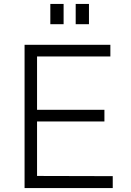

<svg xmlns="http://www.w3.org/2000/svg" viewBox="-20 -949 659 969"><path d="M301 -929H234V-827H301ZM429 -929H362V-827H429ZM104 0H549V-60L167 -61V-336H507V-395H167V-664H537V-723H104Z"/></svg>

Font: United Sans ExtraLight
Style: Regular
Weight: 200
Designer: Pablo Impallari, Rodrigo Fuenzalida (Modified by Dan O. Williams)
Version: Version 1.000;PS 001.000;hotconv 1.0.88;makeotf.lib2.5.64775